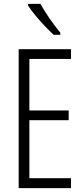

<svg xmlns="http://www.w3.org/2000/svg" viewBox="-20 -967 432 987"><path d="M345 0H76V-714H345V-664H131V-399H333V-349H131V-51H345ZM188 -947Q209 -909 236.5 -869.5Q264 -830 290 -799V-788H256Q236 -806 211 -832.5Q186 -859 162.5 -887Q139 -915 124 -939V-947Z"/></svg>

Font: Noto Sans Malayalam ExtraCondensed Light
Style: Regular
Weight: 300
Width: 2
Designer: Jelle Bosma - Monotype Design Team
Foundry: Monotype Imaging Inc.
Version: Version 2.104; ttfautohint (v1.8.4.7-5d5b)